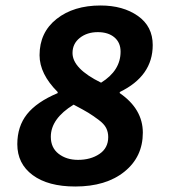

<svg xmlns="http://www.w3.org/2000/svg" viewBox="-20 -667 640 699"><path d="M254 12Q155 12 99 -29.5Q43 -71 43 -142Q43 -207 78.5 -251.5Q114 -296 190 -328V-332Q124 -398 124 -466Q124 -549 186 -598Q248 -647 346 -647Q428 -647 482 -609Q536 -571 536 -503Q536 -390 416 -332V-328Q500 -270 500 -184Q500 -96 433 -42Q366 12 254 12ZM348 -366Q419 -410 419 -479Q419 -512 396.5 -531Q374 -550 336 -550Q297 -550 270.5 -529Q244 -508 244 -474Q244 -417 348 -366ZM264 -85Q310 -85 342 -106.5Q374 -128 374 -168Q374 -186 366.5 -201Q359 -216 338 -231.5Q317 -247 301.5 -256.5Q286 -266 248 -286Q165 -235 165 -169Q165 -129 193.5 -107Q222 -85 264 -85Z"/></svg>

Font: TypoPRO Source Code Pro
Style: Bold Italic
Weight: 700
Italic angle: -11°
Monospace: yes
Designer: Paul D. Hunt, Teo Tuominen
Foundry: Adobe Systems Incorporated
Version: Version 1.030;PS 1.0;hotconv 1.0.84;makeotf.lib2.5.63406